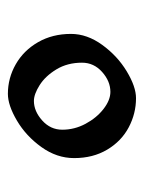

<svg xmlns="http://www.w3.org/2000/svg" viewBox="41 -520 365 487"><g transform="rotate(90 223.5 -276.5)"><path d="M229 -439Q268 -439 303 -420.5Q338 -402 359.5 -366Q381 -330 381 -282Q381 -238 353 -199Q325 -160 286 -137Q247 -114 218 -114Q178 -114 143 -134Q108 -154 87 -190.5Q66 -227 66 -274Q66 -315 94 -353.5Q122 -392 161 -415.5Q200 -439 229 -439ZM236 -180Q262 -180 285.5 -201Q309 -222 309 -252Q309 -283 294 -311Q279 -339 256.5 -356.5Q234 -374 213 -374Q186 -374 162.5 -353Q139 -332 139 -302Q139 -265 156 -237Q173 -209 196 -194.5Q219 -180 236 -180Z"/></g></svg>

Font: Martel DemiBold
Style: Regular
Weight: 600
Designer: Dan Reynolds
Foundry: Dan Reynolds
Version: Version 1.001; ttfautohint (v1.1) -l 5 -r 5 -G 72 -x 0 -D la